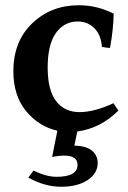

<svg xmlns="http://www.w3.org/2000/svg" viewBox="-20 -585 490 733"><path d="M353 37Q353 77 314.5 102.5Q276 128 213.5 128Q151 128 88 93L108 66Q156 90 196 90Q276 90 276 44Q276 9 224 9Q206 9 179 14L199 -86Q128 -102 79.5 -161Q31 -220 31 -313Q31 -427 103 -496Q175 -565 281 -565Q350 -565 414 -533Q413 -473 400 -402Q389 -402 369 -406Q366 -451 340.5 -477Q315 -503 277 -503Q225 -503 193.5 -459Q162 -415 162 -327.5Q162 -240 194.5 -198.5Q227 -157 283.5 -157Q340 -157 413 -191L432 -163Q364 -95 275 -83L264 -29Q310 -28 331.5 -9.5Q353 9 353 37Z"/></svg>

Font: Halant SemiBold
Style: Regular
Weight: 600
Designer: Hitesh Malaviya (Devanagari), Satya Rajpurohit (Latin)
Foundry: Indian Type Foundry
Version: Version 1.101;PS 1.0;hotconv 1.0.78;makeotf.lib2.5.61930; tt